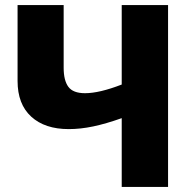

<svg xmlns="http://www.w3.org/2000/svg" viewBox="-20 -734 753 754"><path d="M640 0H458V-270Q396 -248 346 -237.5Q296 -227 250 -227Q156 -227 102.5 -276Q49 -325 49 -416V-714H230V-468Q230 -418 248.5 -393Q267 -368 314 -368Q342 -368 378 -376.5Q414 -385 458 -402V-714H640Z"/></svg>

Font: Noto Sans Disp ExtBd
Style: Regular
Weight: 800
Designer: Monotype Design Team
Foundry: Monotype Imaging Inc.
Version: Version 2.000;GOOG;noto-source:20170915:90ef993387c0; ttfaut